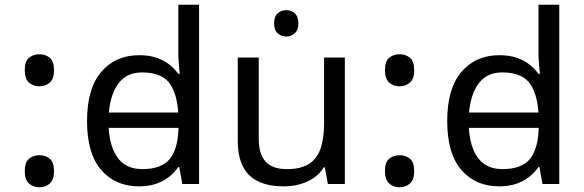

<svg xmlns="http://www.w3.org/2000/svg" viewBox="-20 -780 2476 814"><path d="M147 -414Q121 -414 103 -430Q85 -446 85 -482Q85 -520 103 -535Q121 -550 147 -550Q173 -550 191 -535Q209 -520 209 -482Q209 -446 191 -430Q173 -414 147 -414ZM147 14Q121 14 103 -2Q85 -18 85 -54Q85 -92 103 -107Q121 -122 147 -122Q173 -122 191 -107Q209 -92 209 -54Q209 -18 191 -2Q173 14 147 14Z M398 -238V-303H774V-238ZM569 10Q469 10 409 -59.5Q349 -129 349 -267Q349 -405 409.5 -475.5Q470 -546 570 -546Q612 -546 643 -535.5Q674 -525 697 -507Q720 -489 736 -467H742Q741 -480 738.5 -505.5Q736 -531 736 -546V-760H824V0H753L740 -72H736Q720 -49 697 -30.5Q674 -12 642.5 -1Q611 10 569 10ZM583 -63Q668 -63 702.5 -109.5Q737 -156 737 -250V-266Q737 -366 704 -419.5Q671 -473 582 -473Q511 -473 475.5 -416.5Q440 -360 440 -265Q440 -169 475.5 -116Q511 -63 583 -63Z M1194 -737Q1214 -737 1229.5 -723.5Q1245 -710 1245 -681Q1245 -653 1229.5 -639Q1214 -625 1194 -625Q1172 -625 1157 -639Q1142 -653 1142 -681Q1142 -710 1157 -723.5Q1172 -737 1194 -737ZM1442 -536V0H1370L1357 -71H1353Q1336 -43 1309 -25Q1282 -7 1250 1.5Q1218 10 1183 10Q1119 10 1075.5 -10.5Q1032 -31 1010 -74Q988 -117 988 -185V-536H1077V-191Q1077 -127 1106 -95Q1135 -63 1196 -63Q1256 -63 1290.5 -85.5Q1325 -108 1339.5 -151.5Q1354 -195 1354 -257V-536Z M1674 -414Q1648 -414 1630 -430Q1612 -446 1612 -482Q1612 -520 1630 -535Q1648 -550 1674 -550Q1700 -550 1718 -535Q1736 -520 1736 -482Q1736 -446 1718 -430Q1700 -414 1674 -414ZM1674 14Q1648 14 1630 -2Q1612 -18 1612 -54Q1612 -92 1630 -107Q1648 -122 1674 -122Q1700 -122 1718 -107Q1736 -92 1736 -54Q1736 -18 1718 -2Q1700 14 1674 14Z M1925 -238V-303H2301V-238ZM2096 10Q1996 10 1936 -59.5Q1876 -129 1876 -267Q1876 -405 1936.5 -475.5Q1997 -546 2097 -546Q2139 -546 2170 -535.5Q2201 -525 2224 -507Q2247 -489 2263 -467H2269Q2268 -480 2265.5 -505.5Q2263 -531 2263 -546V-760H2351V0H2280L2267 -72H2263Q2247 -49 2224 -30.5Q2201 -12 2169.5 -1Q2138 10 2096 10ZM2110 -63Q2195 -63 2229.5 -109.5Q2264 -156 2264 -250V-266Q2264 -366 2231 -419.5Q2198 -473 2109 -473Q2038 -473 2002.5 -416.5Q1967 -360 1967 -265Q1967 -169 2002.5 -116Q2038 -63 2110 -63Z"/></svg>

Font: hexusinhala05
Style: Book
Weight: 400
Designer: Jelle Bosma - Monotype Design Team
Foundry: Monotype Imaging Inc.
Version: Version 2.003